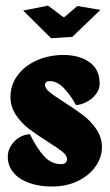

<svg xmlns="http://www.w3.org/2000/svg" viewBox="-20 -663 401 699"><path d="M166 -523.9 243.2 -528.8 345.7 -627 261.7 -641.1 214.8 -601.1H210L154.8 -642.6L64.5 -624.5ZM351.1 -127Q351.1 -163.1 330.6 -192.9Q310.1 -222.7 282.2 -243.9Q254.4 -265.1 211.9 -292Q175.8 -314.9 159.7 -328.4Q143.6 -341.8 143.6 -354.5Q143.6 -360.4 148.2 -364Q152.8 -367.7 161.1 -367.7Q188 -367.7 212.4 -342.3Q236.8 -316.9 256.8 -280.3Q275.9 -281.7 295.9 -292.2Q315.9 -302.7 329.3 -320.3Q342.8 -337.9 342.8 -358.4Q342.8 -411.1 305.2 -437Q267.6 -462.9 211.9 -462.9Q157.7 -462.9 113.3 -442.9Q68.8 -422.9 43.5 -387.9Q18.1 -353 18.1 -310.1Q18.1 -273.9 38.1 -244.4Q58.1 -214.8 85.4 -193.8Q112.8 -172.9 154.3 -147Q191.4 -123.5 207.5 -110.4Q223.6 -97.2 224.1 -83.5Q224.1 -75.7 218.5 -70.6Q212.9 -65.4 203.1 -65.4Q167.5 -65.4 141.4 -93.3Q115.2 -121.1 88.9 -174.3Q67.9 -173.8 49.3 -162.1Q30.8 -150.4 19.5 -131.8Q8.3 -113.3 8.3 -92.3Q8.3 -59.6 28.8 -34.9Q49.3 -10.3 85.9 2.9Q122.6 16.1 168.9 16.1Q222.2 16.1 263.7 -4.2Q305.2 -24.4 328.1 -57.4Q351.1 -90.3 351.1 -127Z"/></svg>

Font: Neuton ExtraBold
Style: Regular
Weight: 800
Designer: Brian M Zick
Foundry: Brian M Zick
Version: Version 1.560